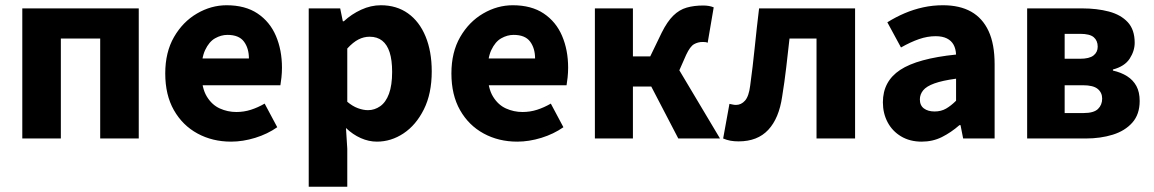

<svg xmlns="http://www.w3.org/2000/svg" viewBox="-20 -528 4399 732"><path d="M65 0V-496H509V0H362V-381H212V0Z M861 12Q790 12 733 -19Q676 -50 643 -108Q610 -166 610 -248Q610 -329 643.5 -387Q677 -445 731 -476.5Q785 -508 844 -508Q915 -508 962 -476.5Q1009 -445 1032 -391Q1055 -337 1055 -270Q1055 -251 1053 -232.5Q1051 -214 1049 -203H724L722 -305H929Q929 -344 910 -369.5Q891 -395 847 -395Q823 -395 800 -382Q777 -369 762 -337Q747 -305 748 -248Q749 -192 768.5 -160Q788 -128 818 -114.5Q848 -101 881 -101Q910 -101 936.5 -109.5Q963 -118 989 -133L1037 -43Q1000 -17 953 -2.5Q906 12 861 12Z M1157 184V-496H1277L1287 -447H1291Q1320 -474 1357 -491Q1394 -508 1432 -508Q1492 -508 1535.5 -477Q1579 -446 1602.5 -389Q1626 -332 1626 -256Q1626 -171 1596 -111Q1566 -51 1518.5 -19.5Q1471 12 1417 12Q1386 12 1355.5 -1.5Q1325 -15 1299 -40L1304 39V184ZM1383 -108Q1408 -108 1429.5 -123Q1451 -138 1463 -170.5Q1475 -203 1475 -254Q1475 -299 1465.5 -328.5Q1456 -358 1437 -373Q1418 -388 1389 -388Q1367 -388 1346.5 -377.5Q1326 -367 1304 -343V-140Q1324 -123 1344.5 -115.5Q1365 -108 1383 -108Z M1952 12Q1881 12 1824 -19Q1767 -50 1734 -108Q1701 -166 1701 -248Q1701 -329 1734.5 -387Q1768 -445 1822 -476.5Q1876 -508 1935 -508Q2006 -508 2053 -476.5Q2100 -445 2123 -391Q2146 -337 2146 -270Q2146 -251 2144 -232.5Q2142 -214 2140 -203H1815L1813 -305H2020Q2020 -344 2001 -369.5Q1982 -395 1938 -395Q1914 -395 1891 -382Q1868 -369 1853 -337Q1838 -305 1839 -248Q1840 -192 1859.5 -160Q1879 -128 1909 -114.5Q1939 -101 1972 -101Q2001 -101 2027.5 -109.5Q2054 -118 2080 -133L2128 -43Q2091 -17 2044 -2.5Q1997 12 1952 12Z M2248 0V-496H2393V-313H2459L2503 -404Q2524 -446 2547 -468.5Q2570 -491 2598 -499Q2626 -507 2661 -507Q2684 -507 2701 -500L2678 -365Q2674 -367 2669 -367.5Q2664 -368 2659 -368Q2641 -368 2626 -359.5Q2611 -351 2596 -319L2570 -260L2725 0H2566L2463 -198H2393V0Z M2796 11Q2779 11 2765 8.5Q2751 6 2737 0L2761 -132Q2767 -131 2773 -129.5Q2779 -128 2786 -128Q2806 -128 2820.5 -144.5Q2835 -161 2840 -201Q2850 -274 2857.5 -348Q2865 -422 2874 -496H3240V0H3093V-381H2990Q2984 -327 2977.5 -271Q2971 -215 2962 -160Q2950 -77 2909 -33Q2868 11 2796 11Z M3494 12Q3449 12 3415.5 -8Q3382 -28 3364 -62Q3346 -96 3346 -138Q3346 -218 3412 -261.5Q3478 -305 3625 -320Q3624 -342 3615.5 -357.5Q3607 -373 3590 -381.5Q3573 -390 3547 -390Q3516 -390 3484 -379Q3452 -368 3415 -347L3363 -443Q3395 -463 3429 -477.5Q3463 -492 3499.5 -500Q3536 -508 3575 -508Q3639 -508 3682.5 -483.5Q3726 -459 3749 -409.5Q3772 -360 3772 -283V0H3652L3642 -51H3638Q3606 -23 3571 -5.5Q3536 12 3494 12ZM3543 -103Q3568 -103 3587 -114Q3606 -125 3625 -144V-228Q3573 -221 3542.5 -210Q3512 -199 3499.5 -183.5Q3487 -168 3487 -149Q3487 -126 3502.5 -114.5Q3518 -103 3543 -103Z M3896 0V-496H4106Q4162 -496 4207.5 -484Q4253 -472 4279.5 -443.5Q4306 -415 4306 -365Q4306 -334 4287 -304.5Q4268 -275 4223 -263V-259Q4254 -252 4277 -237.5Q4300 -223 4312.5 -200Q4325 -177 4325 -143Q4325 -92 4297 -60.5Q4269 -29 4222.5 -14.5Q4176 0 4119 0ZM4039 -304H4098Q4133 -304 4149 -316.5Q4165 -329 4165 -350Q4165 -373 4150 -386Q4135 -399 4098 -399H4039ZM4039 -97H4111Q4150 -97 4166 -112.5Q4182 -128 4182 -152Q4182 -175 4165 -189Q4148 -203 4109 -203H4039Z"/></svg>

Font: Source Sans 3
Style: Bold
Weight: 700
Designer: Paul D. Hunt
Foundry: Adobe
Version: Version 3.052;hotconv 1.1.0;makeotfexe 2.6.0